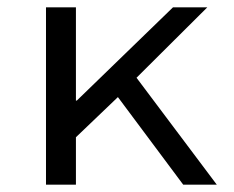

<svg xmlns="http://www.w3.org/2000/svg" viewBox="-20 -506 640 526"><path d="M106 0H188V-130L303 -240L482 0H574L354 -293L548 -486H454L191 -231L188 -230V-486H106Z"/></svg>

Font: Hasklig
Style: Regular
Weight: 400
Monospace: yes
Designer: Paul D. Hunt, Teo Tuominen
Foundry: Adobe Systems Incorporated
Version: Version 2.030;PS 1.0;hotconv 16.6.51;makeotf.lib2.5.65220